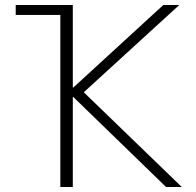

<svg xmlns="http://www.w3.org/2000/svg" viewBox="-20 -750 787 770"><path d="M43 -730H272V-399H274L635 -730H699L316 -380L709 0H646L274 -361H272V0H222V-690H43Z"/></svg>

Font: Mplus 1p Light
Style: Regular
Weight: 300
Version: Version 1.061